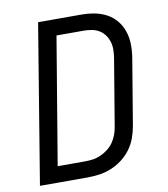

<svg xmlns="http://www.w3.org/2000/svg" viewBox="-82 -805 765 874"><g transform="rotate(-10 300.0 -367.5)"><path d="M32 0 153 -735H351Q383 -735 413 -729.5Q443 -724 469 -710Q495 -696 513.5 -673.5Q532 -651 541.5 -622.5Q551 -594 551.5 -563Q552 -532 547 -501L496 -195Q491 -167 481.5 -140.5Q472 -114 454.5 -90Q437 -66 413 -48Q389 -30 362.5 -19Q336 -8 308 -4Q280 0 253 0ZM253 -74Q271 -74 289.5 -76.5Q308 -79 326 -87Q344 -95 360 -107.5Q376 -120 387 -136Q398 -152 404.5 -170Q411 -188 414 -207L465 -513Q468 -532 468.5 -551Q469 -570 464 -587.5Q459 -605 448.5 -620Q438 -635 422.5 -644.5Q407 -654 388.5 -657.5Q370 -661 351 -661H225L127 -74Z"/></g></svg>

Font: Iosevka Curly Extended Oblique
Style: Regular
Weight: 400
Width: 7
Italic angle: -9°
Monospace: yes
Designer: Belleve Invis
Foundry: Belleve Invis
Version: Version 11.1.0; ttfautohint (v1.8.3)